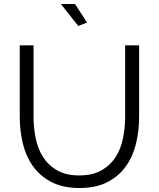

<svg xmlns="http://www.w3.org/2000/svg" viewBox="-20 -937 795 962"><path d="M377 -58Q444 -58 488.5 -83.5Q533 -109 559.5 -150.5Q586 -192 596.5 -245Q607 -298 607 -352V-710H677V-352Q677 -280 661 -215.5Q645 -151 609.5 -102Q574 -53 517 -24Q460 5 378 5Q294 5 236.5 -25.5Q179 -56 144 -106Q109 -156 94 -220Q79 -284 79 -352V-710H148V-352Q148 -296 159 -243Q170 -190 196.5 -149Q223 -108 267 -83Q311 -58 377 -58ZM285 -917H356L416 -824L372 -807Z"/></svg>

Font: IngvarSans
Style: Regular
Weight: 400
Version: Version 1.000